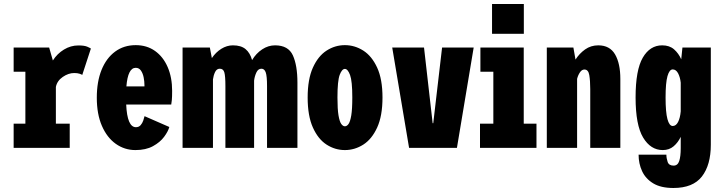

<svg xmlns="http://www.w3.org/2000/svg" viewBox="-20 -737 3603 957"><path d="M48 0V-120.5H106.5V-379.5H48V-500H225L243.5 -435.5Q265 -469.5 298.8 -490Q332.5 -510.5 370.5 -510.5Q401 -510.5 415.5 -504Q430 -497.5 433 -495L390 -363.5Q387 -366 376.5 -369.5Q366 -373 350 -373Q321 -373 292.8 -353.5Q264.5 -334 258.5 -303.5V-120.5H327.5V0Z M655 11Q601 11 557.2 -20Q513.5 -51 488 -109.5Q462.5 -168 462.5 -250Q462.5 -330 486.2 -388.8Q510 -447.5 553.8 -479.8Q597.5 -512 656.5 -512Q712 -512 752.8 -483Q793.5 -454 815.8 -402.5Q838 -351 838 -284Q838 -254 836.5 -238.5Q835 -223 833.5 -216H609Q614 -103 657.5 -103Q672 -103 680.8 -113Q689.5 -123 694 -136Q698.5 -149 700.5 -158L824 -104Q818 -82 798 -55Q778 -28 742.5 -8.5Q707 11 655 11ZM656.5 -399Q617.5 -399 610 -306.5H700V-312.5Q700 -331.5 696 -351.5Q692 -371.5 682.5 -385.2Q673 -399 656.5 -399Z M890 0V-500H1026L1036 -447.5Q1055.5 -476.5 1083.2 -493.8Q1111 -511 1141 -511Q1181.5 -511 1204 -492.2Q1226.5 -473.5 1236.5 -437.5Q1256.5 -471 1286.8 -491Q1317 -511 1351 -511Q1417 -511 1439.8 -461Q1462.5 -411 1462.5 -325V0H1311V-308Q1311 -358 1304.5 -376.2Q1298 -394.5 1283 -394.5Q1266.5 -394.5 1257.8 -375.5Q1249 -356.5 1246.5 -335V0H1103.5V-308Q1103.5 -358 1098.2 -376.2Q1093 -394.5 1075.5 -394.5Q1060 -394.5 1052 -377.8Q1044 -361 1041.5 -341.5V0Z M1699 11Q1650 11 1607.8 -16.2Q1565.5 -43.5 1539.5 -101.5Q1513.5 -159.5 1513.5 -251Q1513.5 -342 1539.5 -399.8Q1565.5 -457.5 1607.8 -484.8Q1650 -512 1699 -512Q1748 -512 1790.8 -484.8Q1833.5 -457.5 1860 -399.8Q1886.5 -342 1886.5 -251Q1886.5 -159.5 1860 -101.5Q1833.5 -43.5 1790.8 -16.2Q1748 11 1699 11ZM1699 -107.5Q1709 -107.5 1717.2 -119Q1725.5 -130.5 1730.8 -161.5Q1736 -192.5 1736 -251Q1736 -333 1724.8 -363.2Q1713.5 -393.5 1699 -393.5Q1684.5 -393.5 1673.2 -364Q1662 -334.5 1662 -251Q1662 -193 1667.2 -162Q1672.5 -131 1681 -119.2Q1689.5 -107.5 1699 -107.5Z M2019 0 1935 -500H2093.5L2136.5 -123H2139.5L2183.5 -500H2341L2257.5 0Z M2432.5 -717H2591V-568.5H2432.5ZM2372.5 0V-120.5H2439V-379.5H2374.5V-500H2590.5V-120.5H2654V0Z M2705.5 0V-500H2838L2848.5 -440Q2867.5 -470 2896.2 -490.5Q2925 -511 2962 -511Q3019.5 -511 3045.8 -465.8Q3072 -420.5 3072 -344V0H2922V-293Q2922 -335 2917.2 -362.8Q2912.5 -390.5 2893 -390.5Q2880 -390.5 2870.5 -376.2Q2861 -362 2856.5 -344V0Z M3283.5 11Q3223 11 3185.5 -51.5Q3148 -114 3148 -251Q3148 -388 3183.8 -449.5Q3219.5 -511 3280.5 -511Q3317 -511 3339.8 -491Q3362.5 -471 3375.5 -441.5L3381.5 -500H3523V-16Q3523 85.5 3478.5 142.8Q3434 200 3336.5 200Q3274 200 3236 177Q3198 154 3180.5 116.2Q3163 78.5 3163 34H3301.5Q3301.5 51.5 3307.8 70Q3314 88.5 3337.5 88.5Q3358 88.5 3365.5 65.5Q3373 42.5 3373 1.5V-55Q3359.5 -26.5 3337.5 -7.8Q3315.5 11 3283.5 11ZM3297.5 -251Q3297.5 -177.5 3306.8 -143.2Q3316 -109 3333 -109Q3349.5 -109 3359.8 -129Q3370 -149 3373 -182V-325Q3370 -352.5 3359.8 -371.8Q3349.5 -391 3333 -391Q3316.5 -391 3307 -357.8Q3297.5 -324.5 3297.5 -251Z"/></svg>

Font: Trispace Condensed
Style: Bold
Weight: 700
Width: 3
Designer: Tyler Finck
Foundry: Etcetera Type Company
Version: Version 1.210; ttfautohint (v1.8.3)